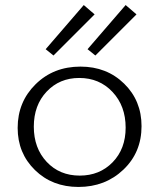

<svg xmlns="http://www.w3.org/2000/svg" viewBox="-20 -735 632 761"><path d="M192 -515 161 -540 312 -715 355 -678ZM358 -515 327 -540 478 -715 521 -678ZM291 6Q187 6 118.5 -61Q50 -128 50 -228Q50 -331 121 -401Q192 -471 299 -471Q403 -471 472 -403.5Q541 -336 541 -235Q541 -131 469 -62.5Q397 6 291 6ZM296 -39Q375 -39 426.5 -92Q478 -145 478 -229Q478 -315 426 -370.5Q374 -426 294 -426Q216 -426 165 -372Q114 -318 114 -233Q114 -148 165 -93.5Q216 -39 296 -39Z"/></svg>

Font: EauTestSC Semilight
Style: Regular
Weight: 300
Designer: Christian Thalmann (Catharsis Fonts)
Version: Version 0.001;PS 000.001;hotconv 1.0.88;makeotf.lib2.5.64775